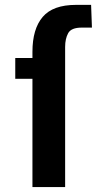

<svg xmlns="http://www.w3.org/2000/svg" viewBox="-20 -760 396 780"><path d="M111.8 -439.9H42V-524.4H111.8V-549.3Q111.8 -642.6 153.6 -691.4Q195.3 -740.2 288.6 -740.2H350.1L353.5 -647.9H312.5Q269.5 -647.9 257.1 -625.5Q244.6 -603 244.6 -569.3V0H111.8Z"/></svg>

Font: Monda
Style: Bold
Weight: 700
Designer: Vernon Adams
Foundry: Vernon Adams
Version: Version 2.100; ttfautohint (v1.8.3)